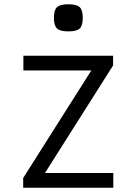

<svg xmlns="http://www.w3.org/2000/svg" viewBox="-20 -879 640 899"><path d="M88.5 0V-45.5L407.5 -549H89.5V-618H509.5V-572.5L190.5 -69H510.5V0ZM300 -732Q261.5 -732 247 -745.5Q232.5 -759 232.5 -795.5Q232.5 -832 247 -845.5Q261.5 -859 300 -859Q339 -859 353.2 -845.5Q367.5 -832 367.5 -795.5Q367.5 -759 353.2 -745.5Q339 -732 300 -732Z"/></svg>

Font: Victor Mono Thin
Style: Regular
Weight: 100
Monospace: yes
Designer: Rune Bjørnerås
Version: Version 1.561;gftools[0.9.30]